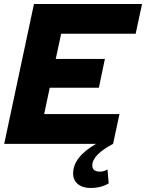

<svg xmlns="http://www.w3.org/2000/svg" viewBox="-20 -720 731 961"><path d="M434 221Q394 221 370 201.5Q346 182 346 148Q346 66 461 0H1L150 -700H691L659 -551H286L259 -425H505L475 -281H229L201 -149H578L546 0Q442 55 442 108Q442 139 480 139Q501 139 518 128L524 198Q484 221 434 221Z"/></svg>

Font: Red Hat Display Black
Style: Italic
Weight: 900
Italic angle: -12°
Designer: Pentagram, MCKL
Foundry: Pentagram, MCKL
Version: Version 1.023; ttfautohint (v1.8.3)